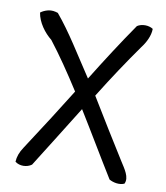

<svg xmlns="http://www.w3.org/2000/svg" viewBox="-76 -681 671 776"><g transform="rotate(10 260.0 -293.5)"><path d="M490 -609C490 -580 474 -550 457 -528C406 -456 359 -385 308 -303C365 -209 406 -143 458 -60C475 -33 500 0 486 27C465 36 440 30 424 21C370 -66 319 -153 265 -240C214 -157 138 -37 105 16C86 30 56 31 37 16C38 -5 45 -24 59 -45C127 -149 176 -226 225 -305C179 -377 136 -440 94 -494C65 -517 36 -555 30 -595C38 -601 48 -606 60 -609C75 -613 89 -610 101 -606C159 -537 207 -456 267 -366C317 -447 371 -531 425 -609C443 -621 472 -621 490 -609Z"/></g></svg>

Font: Snowfall
Style: Rev
Weight: 400
Designer: Jasper
Foundry: Cannot Into Space Fonts
Version: Version 0.9